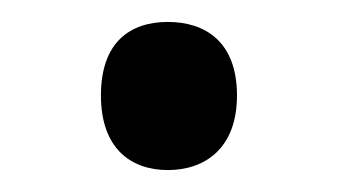

<svg xmlns="http://www.w3.org/2000/svg" viewBox="-20 -141 308 175"><path d="M72 -54C72 -6 99 14 133 14C167 14 196 -6 196 -54C196 -103 167 -121 133 -121C99 -121 72 -103 72 -54Z"/></svg>

Font: Noto Sans Lycian
Style: Regular
Weight: 400
Designer: Monotype Design Team
Foundry: Monotype Imaging Inc.
Version: Version 2.002